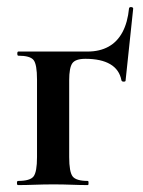

<svg xmlns="http://www.w3.org/2000/svg" viewBox="-20 -535 414 555"><path d="M32 0Q29 0 29 -6Q29 -12 32 -12Q67 -12 77 -25Q87 -38 87 -81V-305Q87 -349 77 -361.5Q67 -374 33 -374Q30 -374 30 -380Q30 -386 33 -386H233Q268 -386 293.5 -400Q319 -414 334 -442Q349 -470 353 -511Q354 -515 359.5 -514.5Q365 -514 365 -510L343 -302Q343 -299 337.5 -299Q332 -299 331 -303Q325 -334 298.5 -349.5Q272 -365 227 -365Q198 -365 189 -352Q180 -339 180 -303V-81Q180 -38 190 -25Q200 -12 234 -12Q236 -12 236 -6Q236 0 234 0Q213 0 187.5 -1Q162 -2 135 -2Q107 -2 80.5 -1Q54 0 32 0Z"/></svg>

Font: Cormorant Garamond Light
Style: Regular
Weight: 300
Designer: Christian Thalmann (Catharsis Fonts)
Foundry: Catharsis Fonts
Version: Version 4.001